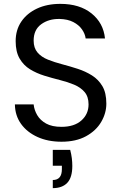

<svg xmlns="http://www.w3.org/2000/svg" viewBox="-20 -726 627 993"><path d="M298 7Q228 7 174 -17.5Q120 -42 89 -85Q58 -128 57 -186H154Q157 -157 172.5 -130.5Q188 -104 218.5 -87Q249 -70 298 -70Q364 -70 401 -103Q438 -136 438 -186Q438 -226 417.5 -250Q397 -274 363.5 -288Q330 -302 290 -312Q250 -322 209.5 -334.5Q169 -347 135.5 -367.5Q102 -388 81.5 -423Q61 -458 61 -513Q61 -571 90 -614Q119 -657 171 -681.5Q223 -706 292 -706Q392 -706 453.5 -656.5Q515 -607 523 -527H423Q420 -551 404 -574Q388 -597 359 -612Q330 -627 288 -628Q232 -629 193 -600.5Q154 -572 154 -516Q154 -478 174 -454.5Q194 -431 228 -417.5Q262 -404 302 -393.5Q342 -383 382 -370Q422 -357 455.5 -336Q489 -315 509.5 -280.5Q530 -246 530 -190Q530 -141 503.5 -95.5Q477 -50 425 -21.5Q373 7 298 7ZM343 49Q349 72 351.5 92.5Q354 113 354 132Q354 192 328 219.5Q302 247 253 247V205Q300 205 300 149V131H253V49Z"/></svg>

Font: Poppins
Style: Regular
Weight: 400
Designer: Ninad Kale (Devanagari), Jonny Pinhorn (Latin)
Version: Version 5.002